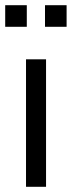

<svg xmlns="http://www.w3.org/2000/svg" viewBox="-24 -718 276 738"><path d="M76 0V-490H153V0ZM149 -615V-698H232V-615ZM-4 -615V-698H79V-615Z"/></svg>

Font: Nunito Sans 10pt Condensed
Style: Regular
Weight: 400
Width: 3
Designer: Vernon Adams
Foundry: Vernon Adams
Version: Version 3.101;gftools[0.9.27]